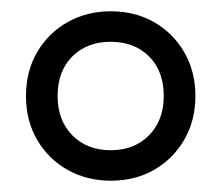

<svg xmlns="http://www.w3.org/2000/svg" viewBox="-20 -734 392 340"><path d="M26 -564Q26 -608 46 -642Q66 -676 100 -695Q134 -714 176 -714Q219 -714 252.5 -695Q286 -676 306 -642Q326 -608 326 -564Q326 -520 306 -486Q286 -452 252.5 -433Q219 -414 176 -414Q134 -414 100 -433Q66 -452 46 -486Q26 -520 26 -564ZM270 -564Q270 -608 244 -634Q218 -660 176 -660Q134 -660 108 -634Q82 -608 82 -564Q82 -521 108 -494.5Q134 -468 176 -468Q218 -468 244 -494.5Q270 -521 270 -564Z"/></svg>

Font: Space Grotesk Frontify Light
Style: Regular
Weight: 300
Designer: Florian Karsten
Version: Version 2.000